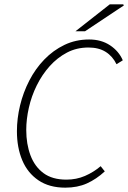

<svg xmlns="http://www.w3.org/2000/svg" viewBox="-20 -853 591 885"><path d="M281 12Q207 12 157 -22Q107 -56 82.5 -114.5Q58 -173 58 -248Q58 -307 72.5 -367Q87 -427 115 -481.5Q143 -536 184 -578.5Q225 -621 277 -646Q329 -671 391 -671Q447 -671 487.5 -644Q528 -617 546 -575L517 -557Q499 -594 467 -614Q435 -634 388 -634Q333 -634 288.5 -610.5Q244 -587 209 -548Q174 -509 149.5 -459.5Q125 -410 113 -356.5Q101 -303 101 -254Q101 -189 120.5 -137Q140 -85 180.5 -55Q221 -25 286 -25Q332 -25 371.5 -42Q411 -59 444 -87L463 -63Q424 -27 380.5 -7.5Q337 12 281 12ZM328 -709 486 -833H548L551 -828L372 -709Z"/></svg>

Font: Source Sans 3 Light
Style: Italic
Weight: 300
Italic angle: -11°
Designer: Paul D. Hunt
Foundry: Adobe
Version: Version 3.046;hotconv 1.0.118;makeotfexe 2.5.65603